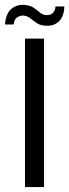

<svg xmlns="http://www.w3.org/2000/svg" viewBox="-50 -756 280 776"><path d="M51 0V-600H128V0ZM-30 -657Q-26 -703 -3 -721Q20 -739 50 -736Q73 -734 86.5 -724.5Q100 -715 111 -705.5Q122 -696 137 -695Q154 -694 164 -704Q174 -714 174 -730H210Q209 -690 188.5 -670Q168 -650 135 -652Q113 -653 99 -662.5Q85 -672 73.5 -681.5Q62 -691 46 -693Q32 -694 19.5 -686Q7 -678 5 -657Z"/></svg>

Font: Big Shoulders Display Medium
Style: Regular
Weight: 500
Designer: Patric King
Foundry: XO Type Co
Version: Version 1.000; ttfautohint (v1.8.2)